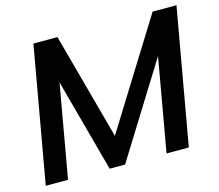

<svg xmlns="http://www.w3.org/2000/svg" viewBox="-99 -822 1081 949"><g transform="rotate(-15 441.0 -347.5)"><path d="M146 -695H269L417 -150L756 -695H878L755 0H641L725 -476L429 0H350L221 -476L137 0H23Z"/></g></svg>

Font: SVN-Poppins Medium
Style: Italic
Weight: 500
Italic angle: -10°
Designer: Ninad Kale (Devanagari), Jonny Pinhorn (Latin)
Foundry: Indian Type Foundry
Version: Version 3.002 2017; ttfautohint (v1.8.3)